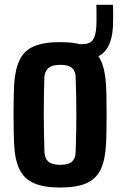

<svg xmlns="http://www.w3.org/2000/svg" viewBox="-20 -788 510 816"><path d="M235.5 9Q166.5 9 124.8 -9.2Q83 -27.5 63.2 -67.5Q43.5 -107.5 40 -173.5Q39 -196 38.2 -229Q37.5 -262 37.5 -298.8Q37.5 -335.5 38.2 -369.5Q39 -403.5 40 -427.5Q44 -494 63.8 -534Q83.5 -574 125 -591.5Q166.5 -609 235.5 -609Q306.5 -609 347.8 -590.5Q389 -572 408 -532Q427 -492 430.5 -427.5Q432 -403.5 432.5 -370.2Q433 -337 433 -300.8Q433 -264.5 432.5 -231Q432 -197.5 430.5 -173.5Q427 -107.5 407.8 -67.5Q388.5 -27.5 347.2 -9.2Q306 9 235.5 9ZM235.5 -87.5Q271.5 -87.5 286.2 -101.2Q301 -115 301.5 -142Q303 -186.5 303.8 -225.8Q304.5 -265 304.5 -302.5Q304.5 -340 303.8 -378.5Q303 -417 301.5 -459Q301 -486 286 -499.2Q271 -512.5 235.5 -512.5Q201 -512.5 185.2 -498.2Q169.5 -484 168.5 -458.5Q167.5 -424.5 166.8 -386.5Q166 -348.5 166 -307.8Q166 -267 166.8 -225.2Q167.5 -183.5 169 -142Q170 -115 185.5 -101.2Q201 -87.5 235.5 -87.5ZM332.5 -535.5Q329 -535.5 323.5 -535.8Q318 -536 310 -537.5V-600.5Q320 -600.5 324.5 -600.5Q329 -600.5 332.5 -600.5Q362 -601 374.5 -618Q387 -635 389.5 -675.5Q390 -685 390.2 -703.2Q390.5 -721.5 390.2 -739.8Q390 -758 389.5 -767.5H460Q460.5 -758 460.8 -739.8Q461 -721.5 460.8 -703.2Q460.5 -685 460 -675.5Q456 -603.5 425.2 -569.5Q394.5 -535.5 332.5 -535.5Z"/></svg>

Font: Big Shoulders
Style: Bold
Weight: 700
Designer: Patric King
Foundry: XO Type Co
Version: Version 2.002